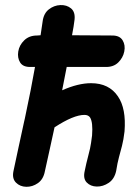

<svg xmlns="http://www.w3.org/2000/svg" viewBox="-20 -736 553 757"><path d="M33 -61Q27 -32 43 -16Q59 0 83.5 0.5Q108 1 129.5 -14Q151 -29 157 -61Q164 -92 176 -147Q188 -203 195 -234Q270 -283 313 -283Q328 -283 335 -273Q347 -254 343 -202Q339 -169 335 -150.5Q331 -132 326 -114Q321 -96 314 -62Q307 -32 322 -16.5Q337 -1 361.5 -0.5Q386 0 408.5 -15Q431 -30 438 -62Q443 -94 449 -116Q455 -138 461 -161Q467 -184 471 -218Q478 -308 445 -356Q410 -408 339 -408Q288 -408 225 -380Q235 -429 243 -472H395Q427 -471 446 -489.5Q465 -508 470 -533Q475 -558 463.5 -577Q452 -596 423 -596Q345 -597 264 -597Q271 -633 274 -659Q277 -689 260 -703Q243 -717 218 -716Q193 -715 172.5 -699Q152 -683 148 -651L140 -597L126 -596Q95 -596 75.5 -577Q56 -558 52 -533Q48 -508 59.5 -489.5Q71 -471 102 -472H118Q103 -386 78 -269L75 -256L52 -150L33 -61Z"/></svg>

Font: Balsamiq Sans
Style: Bold Italic
Weight: 700
Italic angle: -12°
Designer: Michael Angeles
Foundry: Balsamiq SRL
Version: Version 1.020; ttfautohint (v1.8.4.7-5d5b);gftools[0.9.26]